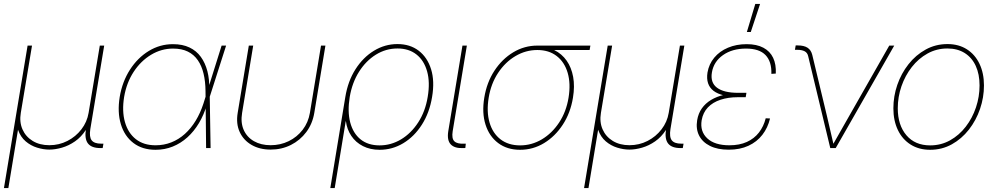

<svg xmlns="http://www.w3.org/2000/svg" viewBox="-25 -755 5071 979"><path d="M-4.9 204.1 115.7 -522.5H138.2L81.1 -179.7Q73.2 -132.8 89.6 -95.5Q106 -58.1 141.6 -36.4Q177.2 -14.6 226.6 -14.6Q276.4 -14.6 318.8 -36.4Q361.3 -58.1 390.1 -95.5Q418.9 -132.8 426.8 -179.7L483.9 -522.5H506.3L435.5 -96.7Q429.2 -56.6 442.4 -39.6Q455.6 -22.5 490.7 -22.5H502.4L498.5 0H486.8Q441.9 0 423.6 -23.4Q405.3 -46.9 413.1 -96.7L426.8 -179.7H444.3Q435.5 -127.9 412.4 -92Q389.2 -56.2 357.4 -34.2Q325.7 -12.2 291.3 -2.2Q256.8 7.8 226.6 7.8Q196.3 7.8 164.1 -2.2Q131.8 -12.2 106 -34.2Q80.1 -56.2 67.4 -92Q54.7 -127.9 63.5 -179.7H81.1L17.6 204.1Z M768.1 8.8Q700.7 8.8 655.3 -25.9Q609.9 -60.5 591.3 -121.6Q572.8 -182.6 585.4 -260.7Q598.6 -338.9 637.7 -399.7Q676.8 -460.4 733.6 -495.1Q790.5 -529.8 856.9 -529.8Q905.8 -529.8 941.2 -512.9Q976.6 -496.1 999 -465.1Q1021.5 -434.1 1032.5 -391.8Q1043.5 -349.6 1042 -297.9H1047.9L1044.4 -265.6L1048.8 0H1025.9L1022.9 -291Q1022.5 -339.8 1012.9 -379.6Q1003.4 -419.4 983.6 -448Q963.9 -476.6 932.9 -491.9Q901.9 -507.3 857.4 -507.3Q797.9 -507.3 745.4 -475.8Q692.9 -444.3 656.5 -388.7Q620.1 -333 607.9 -260.7Q596.2 -188.5 612.1 -132.6Q627.9 -76.7 667.7 -45.4Q707.5 -14.2 768.1 -14.2Q811 -14.2 848.6 -29.1Q886.2 -43.9 917.5 -72Q948.7 -100.1 972.7 -139.4Q996.6 -178.7 1012.2 -226.6L1105 -522.5H1127.9L1043.9 -259.8L1035.6 -220.7H1029.8Q1014.6 -169.4 989.5 -127.4Q964.4 -85.4 930.7 -54.9Q897 -24.4 856 -7.8Q814.9 8.8 768.1 8.8Z M1355 7.8Q1299.3 7.8 1258.1 -15.9Q1216.8 -39.6 1197.3 -81.8Q1177.7 -124 1187 -179.7L1243.7 -522.5H1266.1L1209.5 -179.7Q1201.2 -130.4 1217.5 -93Q1233.9 -55.7 1269.8 -35.2Q1305.7 -14.6 1355 -14.6Q1404.8 -14.6 1447 -35.2Q1489.3 -55.7 1518.1 -93Q1546.9 -130.4 1555.2 -179.7L1611.8 -522.5H1634.3L1577.6 -179.7Q1568.4 -124 1536.9 -81.8Q1505.4 -39.6 1458.3 -15.9Q1411.1 7.8 1355 7.8Z M1659.2 204.1 1735.8 -260.7Q1749 -341.3 1787.6 -401.9Q1826.2 -462.4 1881.8 -496.3Q1937.5 -530.3 2001.5 -530.3Q2065.9 -530.3 2110.1 -496.3Q2154.3 -462.4 2173.1 -401.9Q2191.9 -341.3 2178.2 -260.7Q2165 -180.2 2126.2 -119.4Q2087.4 -58.6 2031.5 -24.9Q1975.6 8.8 1910.6 8.8Q1862.8 8.8 1825.7 -10Q1788.6 -28.8 1766.4 -62Q1744.1 -95.2 1738.8 -136.7H1737.8L1681.6 204.1ZM1910.6 -13.7Q1968.8 -13.7 2020 -44.4Q2071.3 -75.2 2107.4 -130.9Q2143.6 -186.5 2155.8 -260.7Q2168.5 -335.4 2152.8 -391.1Q2137.2 -446.8 2098.4 -477.3Q2059.6 -507.8 2002 -507.8Q1942.4 -507.8 1891.6 -476.3Q1840.8 -444.8 1805.7 -389.2Q1770.5 -333.5 1758.3 -260.7Q1746.1 -186.5 1760.7 -130.9Q1775.4 -75.2 1813.5 -44.4Q1851.6 -13.7 1910.6 -13.7Z M2337.9 0Q2293.5 2.4 2273.4 -18.8Q2253.4 -40 2260.7 -85.9L2333 -522.5H2355.5L2283.2 -85.9Q2277.3 -48.8 2291.7 -34.7Q2306.2 -20.5 2341.8 -22.5Q2344.2 -22.5 2345.9 -22.5Q2347.7 -22.5 2350.1 -22.5L2347.7 -0.5Q2345.2 0 2342.8 0Q2340.3 0 2337.9 0Z M2627 8.8Q2561 8.8 2515.4 -25.4Q2469.7 -59.6 2450.7 -119.4Q2431.6 -179.2 2444.3 -256.8Q2457 -335 2496.1 -394.5Q2535.2 -454.1 2592 -488.3Q2648.9 -522.5 2714.8 -522.5H2985.4L2981.4 -500H2770H2714.8Q2655.8 -500 2603.5 -469.2Q2551.3 -438.5 2514.9 -383.5Q2478.5 -328.6 2466.8 -256.8Q2455.1 -185.1 2471.2 -130.1Q2487.3 -75.2 2527.3 -44.4Q2567.4 -13.7 2627 -13.7Q2686 -13.7 2737.8 -44.4Q2789.6 -75.2 2825.9 -130.1Q2862.3 -185.1 2874 -256.8Q2885.7 -328.6 2869.6 -383.5Q2853.5 -438.5 2813.7 -469.2Q2773.9 -500 2714.8 -500L2713.9 -518.6Q2763.2 -518.6 2801.5 -499.5Q2839.8 -480.5 2864.3 -445.8Q2888.7 -411.1 2897.5 -363Q2906.2 -314.9 2896.5 -256.8Q2883.8 -179.2 2844.7 -119.4Q2805.7 -59.6 2749.3 -25.4Q2692.9 8.8 2627 8.8Z M2953.1 204.1 3073.7 -522.5H3096.2L3039.1 -179.7Q3031.2 -132.8 3047.6 -95.5Q3064 -58.1 3099.6 -36.4Q3135.3 -14.6 3184.6 -14.6Q3234.4 -14.6 3276.9 -36.4Q3319.3 -58.1 3348.1 -95.5Q3377 -132.8 3384.8 -179.7L3441.9 -522.5H3464.4L3393.6 -96.7Q3387.2 -56.6 3400.4 -39.6Q3413.6 -22.5 3448.7 -22.5H3460.4L3456.5 0H3444.8Q3399.9 0 3381.6 -23.4Q3363.3 -46.9 3371.1 -96.7L3384.8 -179.7H3402.3Q3393.6 -127.9 3370.4 -92Q3347.2 -56.2 3315.4 -34.2Q3283.7 -12.2 3249.3 -2.2Q3214.8 7.8 3184.6 7.8Q3154.3 7.8 3122.1 -2.2Q3089.8 -12.2 3064 -34.2Q3038.1 -56.2 3025.4 -92Q3012.7 -127.9 3021.5 -179.7H3039.1L2975.6 204.1Z M3690.4 8.3Q3633.8 8.3 3595.2 -11Q3556.6 -30.3 3539.6 -64Q3522.5 -97.7 3529.8 -142.1Q3535.6 -176.8 3553.7 -202.4Q3571.8 -228 3600.6 -245.4Q3629.4 -262.7 3667 -271.5Q3704.6 -280.3 3749 -280.3H3780.8L3777.3 -259.3H3735.8Q3688 -259.3 3648.7 -246.3Q3609.4 -233.4 3584.5 -207.3Q3559.6 -181.2 3552.7 -141.6Q3543.5 -85 3581.3 -49.6Q3619.1 -14.2 3694.3 -14.2Q3745.6 -14.2 3783.2 -31.2Q3820.8 -48.3 3844.7 -79.1Q3868.7 -109.9 3879.4 -151.9L3901.4 -150.9Q3890.1 -103.5 3862.3 -67.6Q3834.5 -31.7 3791.3 -11.7Q3748 8.3 3690.4 8.3ZM3742.7 -260.7Q3698.7 -260.7 3666.3 -268.6Q3633.8 -276.4 3613.5 -291.7Q3593.3 -307.1 3585.4 -330.6Q3577.6 -354 3582.5 -385.3Q3589.8 -428.2 3616.9 -460.9Q3644 -493.7 3686.8 -511.7Q3729.5 -529.8 3782.2 -529.8Q3833.5 -529.8 3867.4 -511.7Q3901.4 -493.7 3917.2 -460.2Q3933.1 -426.8 3930.7 -379.9L3908.2 -378.4Q3910.2 -440.9 3878.4 -474.1Q3846.7 -507.3 3778.8 -507.3Q3709 -507.3 3661.6 -474.1Q3614.3 -440.9 3605 -385.7Q3596.2 -334 3630.9 -307.9Q3665.5 -281.7 3739.3 -281.7H3780.8L3777.3 -260.7ZM3783.2 -591.8 3826.2 -734.9H3850.6L3803.2 -591.8Z M4208.5 0 4095.7 -469.2Q4091.8 -486.3 4077.6 -493.7Q4063.5 -501 4040 -501H4028.3L4032.2 -523.4H4042.5Q4074.7 -523.4 4092.8 -511.5Q4110.8 -499.5 4116.7 -475.1L4191.4 -164.1Q4200.2 -127.4 4208.7 -89.6Q4217.3 -51.8 4226.1 -14.6H4220.2Q4241.7 -51.8 4262.7 -89.4Q4283.7 -127 4305.2 -164.1L4509.3 -522.5H4534.7L4236.3 0Z M4717.8 8.8Q4660.2 8.8 4617.9 -18.1Q4575.7 -44.9 4553 -92.5Q4530.3 -140.1 4530.3 -202.6Q4530.3 -264.2 4550.3 -322.3Q4570.3 -380.4 4607.4 -427.5Q4644.5 -474.6 4695.1 -502.4Q4745.6 -530.3 4806.2 -530.3Q4863.3 -530.3 4905 -503.7Q4946.8 -477.1 4969.5 -429.4Q4992.2 -381.8 4992.2 -319.3Q4992.2 -258.3 4972.2 -199.7Q4952.1 -141.1 4915.3 -94Q4878.4 -46.9 4828.1 -19Q4777.8 8.8 4717.8 8.8ZM4717.8 -13.7Q4773.4 -13.7 4819.6 -39.6Q4865.7 -65.4 4899.4 -109.1Q4933.1 -152.8 4951.4 -207.3Q4969.7 -261.7 4969.7 -319.3Q4969.7 -376.5 4950.4 -418.7Q4931.2 -460.9 4894.3 -484.4Q4857.4 -507.8 4805.7 -507.8Q4751 -507.8 4704.6 -482.2Q4658.2 -456.5 4624.3 -413.1Q4590.3 -369.6 4571.5 -315.2Q4552.7 -260.7 4552.7 -202.6Q4552.7 -117.2 4596.7 -65.4Q4640.6 -13.7 4717.8 -13.7Z"/></svg>

Font: Inter 28pt Thin
Style: Italic
Weight: 250
Italic angle: -9.3988°
Designer: Rasmus Andersson
Foundry: rsms
Version: Version 4.001;git-66647c0bb